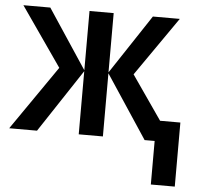

<svg xmlns="http://www.w3.org/2000/svg" viewBox="-52 -594 864 839"><g transform="rotate(5 380.0 -175.0)"><path d="M703 -541H585L413 -281V-541H307V-281L135 -541H17L197 -282L2 0H124L307 -277V0H413V-277L596 0H640V191H745V-90H656L523 -282Z"/></g></svg>

Font: Noto Sans UI SemiCondensed Medium
Style: Regular
Weight: 500
Width: 4
Designer: Monotype Design Team
Foundry: Monotype Imaging Inc.
Version: Version 1.901